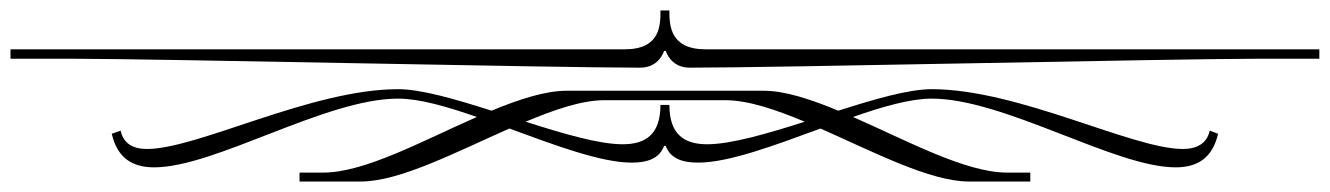

<svg xmlns="http://www.w3.org/2000/svg" viewBox="-29 -339 2535 366"><path d="M1051 -166C1011 -166 961 -150 908 -128C839 -150 774 -169 730 -169C564 -169 348 -55 251 -55C224 -55 206 -66 201 -90L184 -84C195 -37 224 -20 265 -20C381 -20 591 -151 730 -151C770 -151 823 -136 880 -116C777 -71 667 -10 587 -10H542V7H659C733 7 840 -49 942 -94C1029 -62 1117 -29 1175 -29C1206 -29 1228 -37 1237 -61H1240C1249 -37 1271 -29 1302 -29C1360 -29 1448 -62 1535 -94C1637 -49 1744 7 1818 7H1935V-10H1891C1811 -10 1700 -71 1597 -116C1654 -136 1707 -151 1747 -151C1886 -151 2096 -20 2212 -20C2253 -20 2282 -37 2293 -84L2277 -90C2272 -66 2253 -55 2226 -55C2129 -55 1913 -169 1747 -169C1703 -169 1638 -150 1569 -128C1516 -150 1467 -166 1427 -166ZM1123 -148H1354C1397 -148 1450 -130 1505 -107C1433 -84 1364 -64 1319 -64C1275 -64 1247 -83 1247 -139H1230C1230 -83 1202 -64 1158 -64C1113 -64 1045 -84 973 -107C1028 -130 1080 -148 1123 -148ZM1247 -319H1230C1230 -291 1230 -245 1162 -245H-9V-227H113C269 -227 1024 -210 1191 -210C1219 -210 1232 -228 1237 -242H1240C1245 -228 1258 -210 1286 -210C1453 -210 2209 -227 2365 -227H2486V-245H1316C1248 -245 1247 -291 1247 -319Z"/></svg>

Font: FoglihtenDeH04
Style: Regular
Weight: 500
Version: Version 0.68